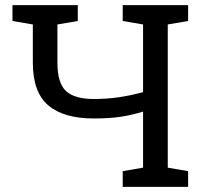

<svg xmlns="http://www.w3.org/2000/svg" viewBox="-20 -731 785 751"><path d="M460 0V-61.5L539.6 -75.2V-294.4Q493.2 -280.3 449.7 -273.9Q406.2 -267.6 346.7 -267.6Q229.5 -267.6 168.9 -318.8Q108.4 -370.1 108.4 -486.3V-635.3L28.8 -648.9V-710.9H284.2V-648.9L204.6 -635.3V-486.3Q204.6 -405.8 238.3 -374.8Q272 -343.8 346.7 -343.8Q397.5 -343.8 444.3 -350.6Q491.2 -357.4 539.6 -370.6V-635.3L460 -648.9V-710.9H715.8V-648.9L636.2 -635.3V-75.2L715.8 -61.5V0Z"/></svg>

Font: Roboto Slab LO
Style: Regular
Weight: 400
Designer: Google
Version: Version 2.000